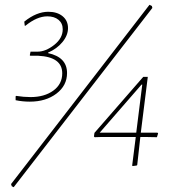

<svg xmlns="http://www.w3.org/2000/svg" viewBox="-20 -689 730 799"><path d="M602 -669 612 -664 614 -656 37 90 29 86 26 77ZM181 -640Q218 -640 240.5 -621.5Q263 -603 263 -572Q263 -542 240 -514Q217 -486 180 -470V-468Q259 -451 259 -385Q259 -333 215 -299.5Q171 -266 104 -266Q74 -266 45 -272V-288L47 -290Q79 -285 107 -285Q165 -285 202 -312Q239 -339 239 -384Q239 -452 139 -457H106L104 -459L107 -474H136Q170 -474 205.5 -502Q241 -530 241 -567Q241 -592 223.5 -606.5Q206 -621 177 -621Q134 -621 86 -582H83L81 -599Q132 -640 181 -640ZM595 -369 566 -137H635L638 -134L633 -118L583 -119H564L551 -2L548 0L532 2L530 0L545 -119H405L374 -118L371 -121L373 -136L576 -369ZM395 -137H547L572 -337H569Z"/></svg>

Font: Alegreya Sans Thin
Style: Italic
Weight: 100
Italic angle: -7°
Designer: Juan Pablo del Peral
Foundry: Huerta Tipografica
Version: Version 2.007